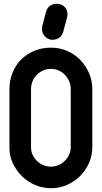

<svg xmlns="http://www.w3.org/2000/svg" viewBox="-20 -985 539 1015"><path d="M30 -514Q30 -560 46 -600Q62 -640 91 -669.5Q120 -699 160.5 -716Q201 -733 250 -733Q295 -733 334.5 -716Q374 -699 403.5 -669Q433 -639 450.5 -599Q468 -559 468 -513V-208Q468 -163 450.5 -123.5Q433 -84 403.5 -54.5Q374 -25 334.5 -7.5Q295 10 250 10Q206 10 166 -7Q126 -24 96 -53.5Q66 -83 48 -121.5Q30 -160 30 -202ZM144 -206Q144 -185 152.5 -166.5Q161 -148 175.5 -134Q190 -120 209 -112Q228 -104 249 -104Q270 -104 289 -112Q308 -120 322.5 -134.5Q337 -149 345.5 -167.5Q354 -186 354 -207V-514Q354 -536 345.5 -555.5Q337 -575 323 -589.5Q309 -604 290 -612.5Q271 -621 249 -621Q227 -621 208 -612.5Q189 -604 174.5 -589.5Q160 -575 152 -555.5Q144 -536 144 -514ZM224 -924V-923Q229 -943 244 -954Q259 -965 279 -965H285H288Q290 -965 295 -963L294 -964Q314 -959 325.5 -944Q337 -929 337 -908Q337 -905 336.5 -901.5Q336 -898 334 -893L335 -894L314 -816V-817Q309 -797 293.5 -786Q278 -775 260 -775H253H249Q247 -775 245 -776Q226 -781 214 -796.5Q202 -812 202 -831Q202 -833 202.5 -834.5Q203 -836 203 -838V-846Z"/></svg>

Font: VDS
Style: Bold
Weight: 700
Designer: artmaker
Foundry: artmaker
Version: Version 1.000 2009 initial release